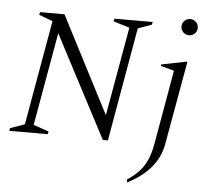

<svg xmlns="http://www.w3.org/2000/svg" viewBox="-60 -759 1148 1048"><g transform="rotate(5 514.0 -234.5)"><path d="M9 0 12 -15 91 -43 192 -617 117 -645 120 -660H254L527 -131L613 -618L524 -645L528 -660H737L734 -645L659 -618L550 5H522L229 -554L139 -44L223 -15L220 0ZM940 -605Q922 -605 909 -618Q896 -631 896 -650Q896 -668 909 -681Q922 -694 940 -694Q959 -694 972 -681Q985 -668 985 -650Q985 -631 972 -618Q959 -605 940 -605ZM673 225V208Q707 186 732.5 160Q758 134 776 97Q794 60 804 5L876 -405L803 -425V-433L937 -460H945L863 0Q850 72 801 129Q752 186 673 225Z"/></g></svg>

Font: Spectral SC Light
Style: Italic
Weight: 300
Italic angle: -10°
Designer: Jean-Baptiste Levee
Foundry: Production Type
Version: Version 2.001